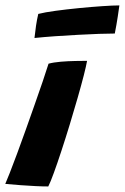

<svg xmlns="http://www.w3.org/2000/svg" viewBox="-46 -688 462 710"><path d="M132.5 1.5Q112 1.5 85.8 0.2Q59.5 -1 30.5 -3.2Q1.5 -5.5 -26.5 -8Q-21.5 -19 -9.8 -48.8Q2 -78.5 17.2 -119.8Q32.5 -161 49.2 -208Q66 -255 82.2 -301.2Q98.5 -347.5 112 -387Q125.5 -426.5 133.5 -452.5Q152 -457.5 179 -459.8Q206 -462 232.8 -462.5Q259.5 -463 276 -463Q273 -445.5 263.8 -409.2Q254.5 -373 241 -325.8Q227.5 -278.5 212 -227.8Q196.5 -177 181.2 -130.5Q166 -84 153.2 -49Q140.5 -14 132.5 1.5ZM378.5 -564Q356.5 -564 320.5 -562.8Q284.5 -561.5 241.8 -559.2Q199 -557 157 -554Q115 -551 81.5 -547.5Q84 -570.5 87.2 -592.8Q90.5 -615 95.5 -636.5Q119 -642.5 159.5 -648Q200 -653.5 245.8 -658Q291.5 -662.5 332 -665.2Q372.5 -668 395.5 -668Q394 -656.5 389.5 -626.8Q385 -597 378.5 -564Z"/></svg>

Font: Grandstander Thin
Style: Bold Italic
Weight: 700
Italic angle: -15°
Version: Version 1.200